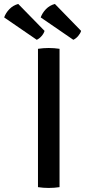

<svg xmlns="http://www.w3.org/2000/svg" viewBox="-94 -924 420 948"><path d="M93.5 -683Q105 -685 119.8 -686Q134.5 -687 146 -687Q159 -687 173.5 -686Q188 -685 200 -683V0Q188 2 173.5 3Q159 4 146 4Q134.5 4 119.8 3Q105 2 93.5 0ZM-4 -904.5 126 -771.5Q122 -758 111.2 -745.8Q100.5 -733.5 87.5 -727.5L-73.5 -838Q-65.5 -860.5 -47.5 -879Q-29.5 -897.5 -4 -904.5ZM177 -904.5 306.5 -771.5Q302.5 -758.5 291.8 -746Q281 -733.5 268 -727.5L107 -838Q115 -860.5 133 -879Q151 -897.5 177 -904.5Z"/></svg>

Font: Signika Light
Style: Regular
Weight: 400
Version: Version 2.003;gftools[0.9.32]